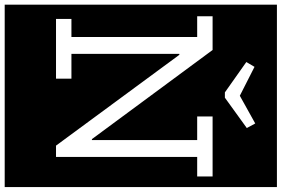

<svg xmlns="http://www.w3.org/2000/svg" viewBox="-218 -750 1170 797"><g transform="rotate(90 366.5 -352.0)"><path d="M-12 213V-917H745V213ZM374 -701 500 -792 481 -827 366 -763 246 -824 226 -790 352 -701ZM620 -586H701V-650H452V-586H550V-149H546L176 -650H36V-586H122V-64H47V0H295V-64H192V-512H196L573 0H620Z"/></g></svg>

Font: Zilla Slab Highlight Regular
Style: Regular
Weight: 400
Designer: Typotheque Type Foundry
Foundry: Typotheque type foundry
Version: Version 1.1; 2017; ttfautohint (v1.6)